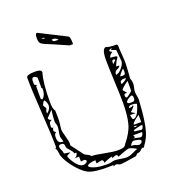

<svg xmlns="http://www.w3.org/2000/svg" viewBox="-154 -976 975 1094"><g transform="rotate(-20 333.5 -428.5)"><path d="M348 -5Q341 -5 328.5 -4.5Q316 -4 311 -4Q244 -4 210 -15Q176 -26 138 -70Q95 -119 81 -163L80 -174Q79 -184 76.5 -194Q74 -204 69 -206Q70 -206 76 -212Q76 -282 66.5 -425.5Q57 -569 57 -640Q57 -658 111 -658Q149 -658 149 -640Q131 -585 131 -466Q131 -424 143 -410Q143 -406 143.5 -388Q144 -370 144 -367Q144 -341 141 -323Q138 -305 138 -299Q138 -284 147.5 -252Q157 -220 157 -205Q157 -197 156 -194L212 -120Q215 -117 229 -110.5Q243 -104 248 -96Q270 -96 323 -85.5Q376 -75 400 -75Q423 -75 434.5 -78.5Q446 -82 453 -96Q496 -148 508.5 -196.5Q521 -245 521 -320Q521 -368 517 -453Q513 -538 513 -582Q513 -652 539 -652Q548 -644 600 -644L606 -638Q606 -618 609 -582Q612 -546 612 -528Q609 -462 606 -435Q613 -422 613 -400Q613 -392 609.5 -378Q606 -364 606 -355Q606 -346 609 -330Q612 -314 612 -305Q603 -144 575 -88Q571 -80 564.5 -69Q558 -58 551.5 -49Q545 -40 545 -39Q536 -44 526 -34Q518 -23 506 -22Q494 -21 488 -9Q404 5 390 5Q383 5 377 1Q371 -3 365 -3Q355 -3 348 4ZM212 -45Q239 -21 320 -21Q332 -21 345 -24.5Q358 -28 365 -28Q376 -28 398.5 -24Q421 -20 433 -20Q451 -20 474 -31Q497 -42 507 -45Q505 -48 487.5 -56Q470 -64 461 -64Q456 -64 426 -53Q396 -42 391 -39Q391 -40 392 -42Q392 -46 388 -49.5Q384 -53 381 -53Q376 -53 368 -49Q360 -45 353 -45L359 -53H353Q350 -53 330 -45.5Q310 -38 305 -34Q305 -53 294 -53Q289 -53 278 -50Q267 -47 261 -47V-66Q248 -66 229.5 -61.5Q211 -57 211 -49Q212 -46 212 -45ZM118 -144Q118 -131 141 -97.5Q164 -64 189 -64Q196 -64 204.5 -68.5Q213 -73 213 -80Q213 -89 198 -89Q194 -89 188 -88L181 -87V-117H149Q160 -117 167 -125Q174 -133 174 -144H162Q159 -156 146.5 -169Q134 -182 131 -188Q128 -193 127.5 -202Q127 -211 123 -215Q119 -219 106 -219Q93 -219 93 -206Q93 -199 99.5 -186.5Q106 -174 106 -163Q108 -163 124.5 -160Q141 -157 143 -157ZM481 -73Q499 -73 508.5 -68Q518 -63 526 -63Q533 -63 539.5 -68Q546 -73 546 -80Q546 -88 529 -92Q512 -96 501 -96Q497 -96 489 -87Q481 -78 481 -73ZM507 -108Q516 -108 528.5 -104.5Q541 -101 549 -101Q557 -101 561.5 -109.5Q566 -118 566 -126H513Q513 -117 520 -113ZM526 -144 569 -139Q572 -139 576.5 -147Q581 -155 581 -163L573 -164Q570 -164 548 -158.5Q526 -153 526 -151ZM550 -169Q550 -172 541 -172Q531 -172 531 -169Q534 -166 541 -166Q548 -166 550 -169ZM581 -225Q536 -195 536 -181H581ZM569 -240H535L536 -232Q537 -225 539 -218.5Q541 -212 545 -212Q573 -212 594 -287Q582 -293 562 -293Q544 -293 544 -279Q561 -279 569 -287L570 -283H571Q571 -281 561.5 -270.5Q552 -260 545 -255Q547 -251 569 -240ZM93 -266Q93 -246 100 -237Q107 -228 126 -228Q126 -234 122 -245Q118 -256 118 -262Q118 -272 121.5 -291Q125 -310 125 -319Q125 -329 121.5 -337Q118 -345 118 -353Q118 -372 124 -422L88 -384Q88 -372 106 -367Q94 -362 91 -356Q88 -350 88 -334Q88 -323 95 -323Q98 -323 100 -324Q98 -322 97 -320Q96 -318 95.5 -315.5Q95 -313 94.5 -311.5Q94 -310 94 -309L93 -308Q93 -300 106 -293Q93 -288 93 -266ZM544 -314Q544 -305 563 -305Q572 -305 576.5 -305.5Q581 -306 585 -310.5Q589 -315 589 -323Q589 -342 578 -342L570 -338Q561 -334 552.5 -327Q544 -320 544 -314ZM544 -354Q544 -341 553 -341Q556 -341 572 -353.5Q588 -366 588 -367V-428Q544 -397 544 -389Q544 -384 552.5 -377Q561 -370 561 -365Q560 -365 556 -365Q552 -365 551 -365Q550 -365 547.5 -364Q545 -363 544.5 -360.5Q544 -358 544 -354ZM100 -441Q100 -438 96.5 -431Q93 -424 93 -419Q93 -418 94 -414V-410Q118 -428 118 -453Q118 -458 113 -471.5Q108 -485 103 -485Q100 -485 94 -475Q88 -465 88 -459Q88 -458 94 -450Q100 -442 100 -441ZM584 -447Q583 -447 579.5 -447Q576 -447 574.5 -447Q573 -447 569.5 -447Q566 -447 564 -446.5Q562 -446 559.5 -445Q557 -444 555.5 -443Q554 -442 552 -440.5Q550 -439 549.5 -436.5Q549 -434 549 -431Q549 -423 550 -422Q584 -437 584 -447ZM588 -503Q568 -486 557 -466Q558 -466 564 -466L569 -465Q582 -465 585.5 -469Q589 -473 589 -487Q589 -488 588.5 -494.5Q588 -501 588 -503ZM573 -527Q573 -517 555.5 -510.5Q538 -504 538 -483Q555 -483 574.5 -506Q594 -529 594 -546L588 -613Q588 -618 557 -626L569 -632Q564 -633 563 -633Q549 -633 549 -623Q549 -620 563 -613Q541 -600 541 -585Q581 -585 581 -576L568 -556Q556 -535 556 -527ZM88 -576V-503Q88 -500 91.5 -497.5Q95 -495 97 -495Q118 -514 118 -549Q118 -558 113 -558V-619Q113 -621 108.5 -624.5Q104 -628 99 -630L94 -632Q80 -632 80 -612Q80 -589 81 -589L94 -583ZM557 -570Q548 -570 546 -566.5Q544 -563 544 -555Q544 -547 545 -546L563 -564Q563 -565 560.5 -567.5Q558 -570 557 -570ZM185 -833Q185 -862 196 -862L199 -861L359 -780Q368 -776 368 -731H347Q243 -777 217 -787Q198 -795 191.5 -803.5Q185 -812 185 -833ZM262 -797Q263 -794 263.5 -792Q264 -790 265.5 -788.5Q267 -787 268 -786Q269 -785 271 -784.5Q273 -784 274.5 -783.5Q276 -783 279.5 -783Q283 -783 284.5 -783Q286 -783 291 -783Q296 -783 299 -783Q297 -786 294.5 -788Q292 -790 290 -791.5Q288 -793 285.5 -794Q283 -795 281.5 -796Q280 -797 277 -797Q274 -797 272.5 -797Q271 -797 267 -797Q263 -797 262 -797ZM211 -824Q213 -817 229 -817Q226 -824 211 -824Z"/></g></svg>

Font: CabinSketch
Style: Regular
Weight: 400
Designer: Pablo Impallari
Foundry: Pablo Impallari. www.impallari.com Igino Marini. www.ikern.com
Version: Version 1.002